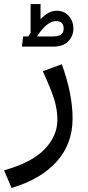

<svg xmlns="http://www.w3.org/2000/svg" viewBox="-50 -676 433 947"><path d="M-30 164Q107 126 170 60Q233 -6 233 -84Q233 -136 217 -187Q201 -238 161 -325L255 -359Q308 -213 308 -91Q308 34 229 121.5Q150 209 7 251ZM312 -534Q312 -500 287.5 -473Q263 -446 212 -446H58L64 -496H90Q98 -508 101 -514V-656H150V-581Q188 -623 230 -623Q266 -623 289 -597.5Q312 -572 312 -534ZM264 -535Q264 -572 226 -572Q182 -572 132 -496H203Q236 -496 250 -505Q264 -514 264 -535Z"/></svg>

Font: FiraGOUPP
Style: Medium
Weight: 400
Designer: bBox Type
Foundry: bBox Type GmbH
Version: Version 1.001